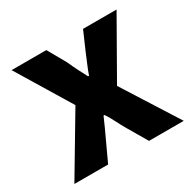

<svg xmlns="http://www.w3.org/2000/svg" viewBox="-129 -699 839 833"><g transform="rotate(-30 290.0 -282.0)"><path d="M16 0 191 -294 27 -564H201L253 -472Q264 -447 276 -423Q288 -399 301 -375H306Q314 -399 324.5 -423Q335 -447 345 -472L385 -564H553L389 -276L564 0H390L333 -97Q319 -121 306.5 -146Q294 -171 279 -194H274Q264 -171 253 -146.5Q242 -122 230 -97L185 0Z"/></g></svg>

Font: Noto Sans SC ExtraBold
Style: Regular
Weight: 800
Designer: Ryoko NISHIZUKA 西塚涼子 (kana, bopomofo & ideographs); Paul D. Hunt (Latin, Greek & Cyrillic); Sandoll Communications 산돌커뮤니
Foundry: Adobe
Version: Version 2.004-H2;hotconv 1.0.118;makeotfexe 2.5.65603